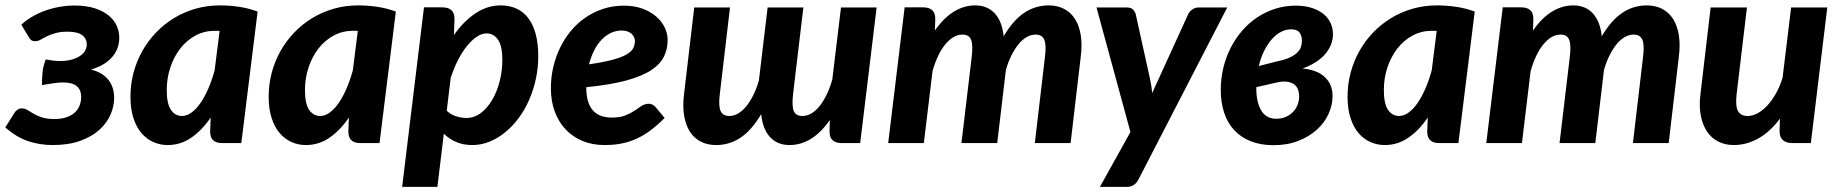

<svg xmlns="http://www.w3.org/2000/svg" viewBox="-38 -544 6996 730"><path d="M43 -450Q59.5 -465.5 81.8 -479Q104 -492.5 130.2 -502.2Q156.5 -512 186 -517.5Q215.5 -523 245.5 -523Q289.5 -523 321.5 -512.8Q353.5 -502.5 374.5 -485.5Q395.5 -468.5 405.5 -446.5Q415.5 -424.5 415.5 -400.5Q415.5 -382.5 409.8 -364.5Q404 -346.5 391.2 -330.5Q378.5 -314.5 357.8 -301.2Q337 -288 307.5 -279.5Q350 -269.5 373 -241.8Q396 -214 396 -172Q396 -140.5 382.5 -108.8Q369 -77 340.5 -51Q312 -25 267.8 -8.8Q223.5 7.5 162 7.5Q113.5 7.5 69.2 -7.2Q25 -22 -18 -59.5L17 -115Q21 -121.5 28.2 -126.8Q35.5 -132 44 -132Q56 -132 66.2 -125.8Q76.5 -119.5 89.5 -111.8Q102.5 -104 121.2 -97.8Q140 -91.5 169 -91.5Q194.5 -91.5 213.5 -97.8Q232.5 -104 245.2 -115.2Q258 -126.5 264.2 -141.8Q270.5 -157 270.5 -174.5Q270.5 -190.5 265.5 -201.2Q260.5 -212 251.2 -218.5Q242 -225 229 -227.8Q216 -230.5 200.5 -230.5Q185 -230.5 162.8 -227.2Q140.5 -224 121.5 -220.5Q121.5 -246 123.8 -269.5Q126 -293 136 -318Q149.5 -315.5 162.5 -313.8Q175.5 -312 189 -312Q217 -312 236.8 -318Q256.5 -324 268.8 -333Q281 -342 286.5 -353.2Q292 -364.5 292 -375Q292 -396.5 275 -410Q258 -423.5 218.5 -423.5Q192 -423.5 173.5 -418.2Q155 -413 141.5 -406.5Q128 -400 118.5 -394.2Q109 -388.5 100 -387.5Q91.5 -386.5 85 -389Q78.5 -391.5 71.5 -403L43 -450Z M879.5 0H806Q793 0 784.2 -3.5Q775.5 -7 770.2 -13Q765 -19 763 -27Q761 -35 761 -44.5L763 -97Q730 -48.5 689.2 -20.5Q648.5 7.5 599.5 7.5Q571 7.5 545.2 -3.8Q519.5 -15 500 -37.8Q480.5 -60.5 469.2 -95.2Q458 -130 458 -176.5Q458 -223 469.5 -266.8Q481 -310.5 502.5 -349Q524 -387.5 554.8 -419.8Q585.5 -452 623.2 -475Q661 -498 705.2 -510.8Q749.5 -523.5 798.5 -523.5Q834.5 -523.5 870.5 -518.2Q906.5 -513 941.5 -500ZM654 -103Q672.5 -103 690.8 -116.5Q709 -130 725 -153.5Q741 -177 754.5 -208.5Q768 -240 778 -276.5L797 -426.5Q792 -427 787.5 -427Q783 -427 779 -427Q739 -427 705.5 -409Q672 -391 647.8 -360Q623.5 -329 609.8 -288Q596 -247 596 -201.5Q596 -149.5 612 -126.2Q628 -103 654 -103Z M1405 0H1331.5Q1318.5 0 1309.8 -3.5Q1301 -7 1295.8 -13Q1290.5 -19 1288.5 -27Q1286.5 -35 1286.5 -44.5L1288.5 -97Q1255.5 -48.5 1214.8 -20.5Q1174 7.5 1125 7.5Q1096.5 7.5 1070.8 -3.8Q1045 -15 1025.5 -37.8Q1006 -60.5 994.8 -95.2Q983.5 -130 983.5 -176.5Q983.5 -223 995 -266.8Q1006.5 -310.5 1028 -349Q1049.5 -387.5 1080.2 -419.8Q1111 -452 1148.8 -475Q1186.5 -498 1230.8 -510.8Q1275 -523.5 1324 -523.5Q1360 -523.5 1396 -518.2Q1432 -513 1467 -500ZM1179.5 -103Q1198 -103 1216.2 -116.5Q1234.5 -130 1250.5 -153.5Q1266.5 -177 1280 -208.5Q1293.5 -240 1303.5 -276.5L1322.5 -426.5Q1317.5 -427 1313 -427Q1308.5 -427 1304.5 -427Q1264.5 -427 1231 -409Q1197.5 -391 1173.2 -360Q1149 -329 1135.2 -288Q1121.5 -247 1121.5 -201.5Q1121.5 -149.5 1137.5 -126.2Q1153.5 -103 1179.5 -103Z M1491 166.5 1574 -516H1644.5Q1666 -516 1678 -505.5Q1690 -495 1690 -472L1688 -411Q1724.5 -463 1769.5 -493.2Q1814.5 -523.5 1866 -523.5Q1898 -523.5 1924.2 -512Q1950.5 -500.5 1969.2 -476.8Q1988 -453 1998.2 -416.5Q2008.5 -380 2008.5 -330Q2008.5 -285.5 1999.2 -243.2Q1990 -201 1973.5 -163.5Q1957 -126 1933.8 -94.8Q1910.5 -63.5 1882.5 -40.8Q1854.5 -18 1822.8 -5.2Q1791 7.5 1757.5 7.5Q1723.5 7.5 1696.8 -4Q1670 -15.5 1649.5 -35.5L1625 166.5ZM1811.5 -417Q1793 -417 1773.8 -403.8Q1754.5 -390.5 1736.2 -367.5Q1718 -344.5 1702.2 -313.5Q1686.5 -282.5 1675.5 -247L1660.5 -123Q1676.5 -108 1696.5 -101.8Q1716.5 -95.5 1735.5 -95.5Q1765.5 -95.5 1790.8 -114.8Q1816 -134 1834 -165.2Q1852 -196.5 1862 -236Q1872 -275.5 1872 -316Q1872 -368 1855.8 -392.5Q1839.5 -417 1811.5 -417Z M2500.5 -392.5Q2500.5 -358 2486.5 -329Q2472.5 -300 2437.5 -277Q2402.5 -254 2342.5 -237.8Q2282.5 -221.5 2191 -212.5V-211.5Q2191 -97 2287.5 -97Q2319.5 -97 2339.8 -105.2Q2360 -113.5 2374.5 -123.2Q2389 -133 2401.2 -141.2Q2413.5 -149.5 2429.5 -149.5Q2436.5 -149.5 2442.8 -146.2Q2449 -143 2454 -137.5L2489 -95.5Q2462 -68.5 2436.5 -49.2Q2411 -30 2383.5 -17.2Q2356 -4.5 2326 1.5Q2296 7.5 2260 7.5Q2214.5 7.5 2177 -8Q2139.5 -23.5 2112.8 -51.8Q2086 -80 2071.2 -119.8Q2056.5 -159.5 2056.5 -208.5Q2056.5 -249.5 2065.5 -288.5Q2074.5 -327.5 2091.5 -362.5Q2108.5 -397.5 2132.8 -426.8Q2157 -456 2188 -477.2Q2219 -498.5 2255.8 -510.5Q2292.5 -522.5 2334 -522.5Q2374.5 -522.5 2405.8 -510.8Q2437 -499 2458 -480.2Q2479 -461.5 2489.8 -438.5Q2500.5 -415.5 2500.5 -392.5ZM2326 -428Q2304 -428 2284.5 -418.8Q2265 -409.5 2249 -392.8Q2233 -376 2221 -352.2Q2209 -328.5 2201.5 -299.5Q2257 -307.5 2291.2 -316.8Q2325.5 -326 2344.2 -337Q2363 -348 2369.5 -360.5Q2376 -373 2376 -387.5Q2376 -394.5 2373 -401.8Q2370 -409 2364 -414.8Q2358 -420.5 2348.5 -424.2Q2339 -428 2326 -428Z M3016.5 -515.5 2977.5 -188Q2972 -141.5 2980 -122.2Q2988 -103 3012.5 -103Q3030.5 -103 3047 -112.8Q3063.5 -122.5 3078 -140.5Q3092.5 -158.5 3105 -184.2Q3117.5 -210 3126.5 -242L3159.5 -515.5H3295L3232.5 0H3161.5Q3140 0 3128 -10.5Q3116 -21 3116 -43.5L3117 -87.5Q3083 -39 3044.8 -15.8Q3006.5 7.5 2964 7.5Q2918 7.5 2890 -22.5Q2862 -52.5 2856 -110Q2820.5 -49.5 2778.2 -21Q2736 7.5 2684.5 7.5Q2652 7.5 2626.5 -5.5Q2601 -18.5 2585 -43.5Q2569 -68.5 2563 -104.8Q2557 -141 2563 -188L2601.5 -515.5H2737.5L2699 -188Q2693 -141.5 2701.8 -122.2Q2710.5 -103 2734.5 -103Q2751.5 -103 2767.8 -112.2Q2784 -121.5 2798.8 -139.2Q2813.5 -157 2826 -182Q2838.5 -207 2847.5 -238.5L2880.5 -515.5Z M3339 0 3401.5 -516H3472.5Q3494 -516 3506 -505.5Q3518 -495 3518 -472L3516.5 -428Q3550.5 -476.5 3589 -500Q3627.5 -523.5 3670 -523.5Q3715.5 -523.5 3743.8 -493.5Q3772 -463.5 3778 -406Q3813.5 -466.5 3855.8 -495Q3898 -523.5 3949.5 -523.5Q3982 -523.5 4007.2 -510.5Q4032.5 -497.5 4048.8 -472.5Q4065 -447.5 4071 -411Q4077 -374.5 4071 -327.5L4032.5 0H3896.5L3935 -327.5Q3941 -374 3932.2 -393.2Q3923.5 -412.5 3899.5 -412.5Q3882 -412.5 3865.8 -403.2Q3849.5 -394 3835 -376.5Q3820.5 -359 3808 -334.2Q3795.5 -309.5 3786.5 -278L3753.5 0H3617.5L3656.5 -327.5Q3662 -374 3654 -393.2Q3646 -412.5 3621.5 -412.5Q3603.5 -412.5 3587 -402.8Q3570.5 -393 3555.8 -375Q3541 -357 3528.8 -331.2Q3516.5 -305.5 3507.5 -273.5L3474.5 0Z M4290.5 138.5Q4276 166.5 4247 166.5H4144L4260 -42L4131 -515.5H4247Q4262 -515.5 4269.5 -508Q4277 -500.5 4280 -490.5L4334.5 -244Q4337.5 -230.5 4339.5 -217Q4341.5 -203.5 4343 -190Q4348.5 -203.5 4354.8 -217.2Q4361 -231 4367.5 -244.5L4480 -491Q4485.5 -501.5 4496 -508.5Q4506.5 -515.5 4517.5 -515.5H4628Z M5030 -414.5Q5030.5 -375 5001.8 -340Q4973 -305 4914 -283.5Q4938.5 -281.5 4959.5 -274.2Q4980.5 -267 4995.8 -254Q5011 -241 5019.8 -222.2Q5028.5 -203.5 5028.5 -179Q5028.5 -145 5013.5 -111.5Q4998.5 -78 4969.5 -51.5Q4940.5 -25 4898.8 -8.5Q4857 8 4804 8Q4755 8 4717.8 -6.8Q4680.5 -21.5 4655 -48.8Q4629.5 -76 4616.5 -115Q4603.5 -154 4603.5 -202Q4603.5 -245.5 4613.2 -286Q4623 -326.5 4641.2 -362.2Q4659.5 -398 4685 -427.5Q4710.5 -457 4742.2 -478Q4774 -499 4810.8 -510.8Q4847.5 -522.5 4888 -522.5Q4923 -522.5 4949.5 -514Q4976 -505.5 4993.8 -491Q5011.5 -476.5 5020.8 -456.8Q5030 -437 5030 -414.5ZM4738.5 -212.5Q4738 -155 4758 -122.8Q4778 -90.5 4819.5 -92.5Q4838 -93.5 4853.2 -100.8Q4868.5 -108 4879.2 -119.5Q4890 -131 4895.8 -146.2Q4901.5 -161.5 4901.5 -178Q4901.5 -192 4897 -203.8Q4892.5 -215.5 4882.8 -223Q4873 -230.5 4857.2 -233Q4841.5 -235.5 4819 -231ZM4871 -432.5Q4851.5 -432.5 4832.5 -422.8Q4813.5 -413 4797.5 -394.8Q4781.5 -376.5 4768.5 -350.8Q4755.5 -325 4748 -293L4819 -311Q4848.5 -317 4866.8 -325.8Q4885 -334.5 4895 -344.8Q4905 -355 4908.5 -366.2Q4912 -377.5 4912 -389Q4912 -408 4903 -420.2Q4894 -432.5 4871 -432.5Z M5507 0H5433.5Q5420.5 0 5411.8 -3.5Q5403 -7 5397.8 -13Q5392.5 -19 5390.5 -27Q5388.5 -35 5388.5 -44.5L5390.5 -97Q5357.5 -48.5 5316.8 -20.5Q5276 7.5 5227 7.5Q5198.5 7.5 5172.8 -3.8Q5147 -15 5127.5 -37.8Q5108 -60.5 5096.8 -95.2Q5085.5 -130 5085.5 -176.5Q5085.5 -223 5097 -266.8Q5108.5 -310.5 5130 -349Q5151.5 -387.5 5182.2 -419.8Q5213 -452 5250.8 -475Q5288.5 -498 5332.8 -510.8Q5377 -523.5 5426 -523.5Q5462 -523.5 5498 -518.2Q5534 -513 5569 -500ZM5281.5 -103Q5300 -103 5318.2 -116.5Q5336.5 -130 5352.5 -153.5Q5368.5 -177 5382 -208.5Q5395.5 -240 5405.5 -276.5L5424.5 -426.5Q5419.5 -427 5415 -427Q5410.5 -427 5406.5 -427Q5366.5 -427 5333 -409Q5299.5 -391 5275.2 -360Q5251 -329 5237.2 -288Q5223.5 -247 5223.5 -201.5Q5223.5 -149.5 5239.5 -126.2Q5255.5 -103 5281.5 -103Z M5613 0 5675.5 -516H5746.5Q5768 -516 5780 -505.5Q5792 -495 5792 -472L5790.5 -428Q5824.5 -476.5 5863 -500Q5901.5 -523.5 5944 -523.5Q5989.5 -523.5 6017.8 -493.5Q6046 -463.5 6052 -406Q6087.5 -466.5 6129.8 -495Q6172 -523.5 6223.5 -523.5Q6256 -523.5 6281.2 -510.5Q6306.5 -497.5 6322.8 -472.5Q6339 -447.5 6345 -411Q6351 -374.5 6345 -327.5L6306.5 0H6170.5L6209 -327.5Q6215 -374 6206.2 -393.2Q6197.5 -412.5 6173.5 -412.5Q6156 -412.5 6139.8 -403.2Q6123.5 -394 6109 -376.5Q6094.5 -359 6082 -334.2Q6069.5 -309.5 6060.5 -278L6027.5 0H5891.5L5930.5 -327.5Q5936 -374 5928 -393.2Q5920 -412.5 5895.5 -412.5Q5877.5 -412.5 5861 -402.8Q5844.5 -393 5829.8 -375Q5815 -357 5802.8 -331.2Q5790.5 -305.5 5781.5 -273.5L5748.5 0Z M6604 -515.5 6565 -188Q6559.5 -141.5 6569.8 -122.2Q6580 -103 6607 -103Q6625 -103 6644.2 -113.2Q6663.5 -123.5 6681.2 -142.5Q6699 -161.5 6714.2 -188.5Q6729.5 -215.5 6739.5 -248.5L6772 -515.5H6909.5L6847 0H6777Q6728 0 6728 -46.5L6729.5 -93Q6691.5 -42 6646.5 -17.2Q6601.5 7.5 6554 7.5Q6521.5 7.5 6495.5 -5.5Q6469.5 -18.5 6452.5 -43.5Q6435.5 -68.5 6428.5 -104.8Q6421.5 -141 6427.5 -188L6466 -515.5Z"/></svg>

Font: Lato Heavy
Style: Italic
Weight: 800
Italic angle: -7°
Designer: Lukasz Dziedzic
Foundry: tyPoland Lukasz Dziedzic
Version: Version 2.007; 2014-02-27